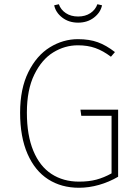

<svg xmlns="http://www.w3.org/2000/svg" viewBox="-20 -877 648 907"><path d="M348 -692Q402 -692 442 -677.5Q482 -663 523 -631L504 -609Q467 -637 430.5 -650Q394 -663 348 -663Q286 -663 231.5 -629.5Q177 -596 142 -524.5Q107 -453 107 -345Q107 -238 137.5 -164.5Q168 -91 223.5 -55Q279 -19 353 -19Q400 -19 435.5 -28.5Q471 -38 507 -58V-330H364L360 -359H538V-42Q495 -17 447.5 -3.5Q400 10 353 10Q270 10 207.5 -30Q145 -70 110 -150Q75 -230 75 -345Q75 -458 114 -536.5Q153 -615 215.5 -653.5Q278 -692 348 -692ZM349 -770Q305 -770 274 -794Q243 -818 236 -852L258 -857Q267 -831 291 -815Q315 -799 349 -799Q383 -799 407 -815Q431 -831 440 -857L462 -852Q455 -818 424 -794Q393 -770 349 -770Z"/></svg>

Font: Firava
Style: Regular
Weight: 400
Designer: Carrois Corporate & Edenspiekermann AG
Foundry: Greg Finn Gibson
Version: Version 5.000